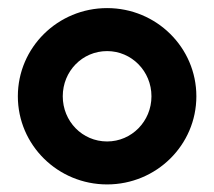

<svg xmlns="http://www.w3.org/2000/svg" viewBox="-20 -451 540 484"><path d="M250 13.9C374.3 13.9 475 -85.4 475 -208.3C475 -331.2 374.3 -430.6 250 -430.6C125.7 -430.6 25 -331.2 25 -208.3C25 -85.4 125.7 13.9 250 13.9ZM250 -94.4C187.5 -94.4 138.2 -145.1 138.2 -208.3C138.2 -271.5 187.5 -322.2 250 -322.2C311.8 -322.2 361.8 -271.5 361.8 -208.3C361.8 -145.1 311.8 -94.4 250 -94.4Z"/></svg>

Font: Afacad
Style: Bold
Weight: 700
Designer: Kristian Moeller
Foundry: Dicotype
Version: Version 1.000